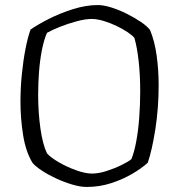

<svg xmlns="http://www.w3.org/2000/svg" viewBox="-20 -740 709 760"><path d="M323 0Q298 0 266 -9.5Q234 -19 202.5 -33.5Q171 -48 146 -64.5Q121 -81 109 -95Q82 -139 71.5 -205Q61 -271 61 -337Q61 -392 66.5 -446.5Q72 -501 81 -547Q90 -593 101 -623Q128 -642 172 -664.5Q216 -687 268 -703.5Q320 -720 367 -720Q390 -720 420.5 -710.5Q451 -701 482 -685.5Q513 -670 538 -653Q563 -636 574 -621Q592 -578 600 -520.5Q608 -463 608 -404Q608 -312 595 -229Q582 -146 565 -96Q541 -74 503.5 -52Q466 -30 420 -15Q374 0 323 0ZM344 -53Q370 -53 401.5 -63Q433 -73 460.5 -86.5Q488 -100 500 -110Q511 -136 519 -178.5Q527 -221 531 -273Q535 -325 535 -379Q535 -441 529 -496.5Q523 -552 512 -590Q505 -599 486 -612Q467 -625 442 -637Q417 -649 390.5 -657Q364 -665 343 -665Q318 -665 284.5 -656Q251 -647 219 -634.5Q187 -622 166 -610Q154 -583 146 -542.5Q138 -502 134.5 -456Q131 -410 131 -365Q131 -295 140 -231.5Q149 -168 166 -133Q180 -117 211.5 -98.5Q243 -80 280 -66.5Q317 -53 344 -53Z"/></svg>

Font: Texturina Thin
Style: Regular
Weight: 100
Designer: Guillermo Torres Carreño
Foundry: Omnibus-Type
Version: Version 1.002; ttfautohint (v1.8.3)